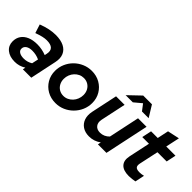

<svg xmlns="http://www.w3.org/2000/svg" viewBox="27 -1434 2137 2137"><g transform="rotate(45 1095.5 -365.5)"><path d="M185.6 5.6Q105 5.6 56.9 -33.9Q8.8 -73.3 8.8 -139.4Q8.8 -192.7 35.3 -231Q61.7 -269.3 110.9 -290.2Q160.1 -311 227.9 -311Q264.7 -311 301.2 -303.8Q337.7 -296.6 370 -283.8L375.8 -311.3Q387 -364.3 360.3 -390.8Q333.7 -417.2 269.7 -417.2Q241.3 -417.2 206.5 -409.2Q171.7 -401.1 122.6 -383.2L89.7 -485.9Q148.1 -508.6 200.3 -519.3Q252.4 -530 298.9 -530Q378.3 -530 429.8 -504.2Q481.3 -478.3 502.1 -429.8Q522.8 -381.3 508.3 -313.4L442.1 0H309.5L316.4 -32.4Q284.5 -12.7 252.7 -3.6Q220.8 5.6 185.6 5.6ZM231.8 -90.8Q260 -90.8 285.9 -98.3Q311.7 -105.8 335.1 -120.3L351.5 -196.4Q299.6 -221.3 238.3 -221.3Q191 -221.3 163.4 -202.3Q135.8 -183.3 135.8 -150.7Q135.8 -123 161.3 -106.9Q186.9 -90.8 231.8 -90.8Z M831.3 10Q757.9 10 700 -22.8Q642.1 -55.6 608.4 -112.6Q574.7 -169.6 574.7 -240.4Q574.7 -299.6 597.5 -352.4Q620.3 -405.2 660.6 -445.3Q701 -485.4 753.8 -508.2Q806.6 -531 865.9 -531Q939.3 -531 996.8 -498.2Q1054.3 -465.5 1088 -408.9Q1121.8 -352.4 1121.8 -280.6Q1121.8 -221.5 1099 -169Q1076.2 -116.5 1035.8 -76.1Q995.5 -35.7 943 -12.8Q890.6 10 831.3 10ZM837.2 -108.9Q868.6 -108.9 896.1 -121.9Q923.6 -134.8 944.8 -157.5Q966.1 -180.3 978 -210.6Q990 -240.9 990 -274.4Q990 -314.7 973.1 -345.7Q956.3 -376.7 926.7 -394.4Q897 -412.1 859.4 -412.1Q827.9 -412.1 800.4 -399.2Q772.9 -386.2 751.7 -363.5Q730.4 -340.7 718.5 -310.4Q706.5 -280.2 706.5 -246.6Q706.5 -207.2 723.4 -175.7Q740.2 -144.2 769.8 -126.6Q799.5 -108.9 837.2 -108.9Z M1357.4 8.3Q1295.6 8.3 1253.1 -20.3Q1210.7 -48.9 1193.8 -98Q1177 -147.2 1189.7 -210L1255.8 -521H1390.1L1326.6 -223Q1315.9 -171.2 1340.5 -139.6Q1365.1 -107.9 1414.8 -107.9Q1446.7 -107.9 1474.4 -120.4Q1502.1 -132.8 1524.4 -156.3L1601.6 -521H1735.8L1625.2 0H1491L1499.1 -37.8Q1434.3 8.3 1357.4 8.3ZM1322 -605.3 1463.6 -740.6H1601.2L1684.4 -605.3H1579.2L1523 -678.9L1434.8 -605.3Z M1983.3 6.9Q1895.5 6.9 1856.8 -35.2Q1818.1 -77.3 1834.7 -155.5L1888.1 -406.5H1782.8L1806.9 -521H1911.9L1940.3 -654.5L2081 -684.9L2045.7 -521H2190.9L2166.9 -406.5H2021.6L1972.4 -177.9Q1964.8 -139.9 1980 -123.2Q1995.2 -106.5 2037.8 -106.5Q2053.9 -106.5 2068.7 -108.6Q2083.5 -110.8 2101.5 -115.1L2077.8 -3.6Q2059.6 0.4 2033 3.6Q2006.3 6.9 1983.3 6.9Z"/></g></svg>

Font: Red Hat Display
Style: Italic
Weight: 300
Italic angle: -12°
Designer: Pentagram, MCKL
Foundry: Pentagram, MCKL
Version: Version 1.023